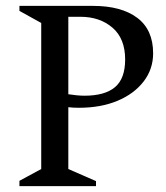

<svg xmlns="http://www.w3.org/2000/svg" viewBox="-20 -632 564 652"><path d="M46 0V-18L120 -58V-554L46 -595V-612H296Q392 -612 446 -571.5Q500 -531 500 -451Q500 -397 467.5 -355Q435 -313 378.5 -289.5Q322 -266 248 -266Q238 -266 229 -266.5Q220 -267 212 -268V-58L306 -17V0ZM212 -312Q225 -310 239.5 -308.5Q254 -307 267 -307Q336 -307 370.5 -336Q405 -365 405 -430Q405 -501 362 -538Q319 -575 253 -575H212Z"/></svg>

Font: Ancizar Serif Light
Style: Regular
Weight: 400
Version: Version 8.100